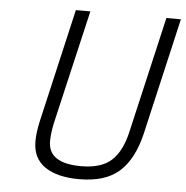

<svg xmlns="http://www.w3.org/2000/svg" viewBox="-51 -745 780 805"><g transform="rotate(5 339.0 -342.5)"><path d="M115 -132Q115 -170 126 -218L236 -695H297L185 -213Q176 -170 176 -138Q176 -45 315 -45Q399 -45 442 -84Q485 -123 504 -206L617 -695H678L565 -205Q539 -95 480 -42.5Q421 10 311 10Q219 10 167 -25.5Q115 -61 115 -132Z"/></g></svg>

Font: Cairo Light
Style: Italic
Weight: 300
Italic angle: -13°
Designer: Mohamed Gaber, Accademia di Belle Arti di Urbino and others
Foundry: Kief Type Foundry, Accademia di Belle Arti di Urbino and others
Version: Version 3.011